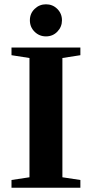

<svg xmlns="http://www.w3.org/2000/svg" viewBox="-20 -877 429 897"><path d="M271.5 -48.8 355.5 -36.1V0H33.7V-36.1L117.7 -48.8V-606L33.7 -619.1V-654.8H355.5V-619.1L271.5 -606ZM119.6 -782.2Q119.6 -814 141.8 -835.4Q164.1 -856.9 194.8 -856.9Q226.1 -856.9 247.8 -835.2Q269.5 -813.5 269.5 -782.2Q269.5 -751.5 248 -729.2Q226.6 -707 194.8 -707Q163.6 -707 141.6 -728.8Q119.6 -750.5 119.6 -782.2Z"/></svg>

Font: Liberation Serif
Style: Bold
Weight: 700
Designer: Steve Matteson
Foundry: Ascender Corporation
Version: Version 2.1.5